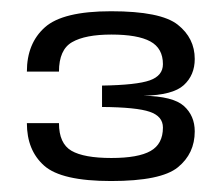

<svg xmlns="http://www.w3.org/2000/svg" viewBox="-20 -702 408 350"><path d="M182.5 -372Q273.5 -372 304.2 -397Q335 -422 335 -462.5Q335 -491 315.2 -508.8Q295.5 -526.5 241.5 -527.5Q295 -528.5 315 -546.8Q335 -565 335 -594.5Q335 -632.5 304 -657Q273 -681.5 182.5 -681.5Q94.5 -681.5 61.8 -652.2Q29 -623 29 -571.5H87.5Q87.5 -611.5 111.5 -625.2Q135.5 -639 183 -639Q231 -639 254 -626.5Q277 -614 277 -585Q277 -564 253 -555.5Q229 -547 166 -546V-507Q229 -506.5 253 -498.2Q277 -490 277 -469.5Q277 -439.5 254.5 -426.8Q232 -414 183 -414Q133 -414 110.2 -427.2Q87.5 -440.5 87.5 -477.5H29Q29 -428 60.5 -400Q92 -372 182.5 -372Z"/></svg>

Font: Anybody Thin Medium
Style: Regular
Weight: 500
Version: Version 1.113;gftools[0.9.25]